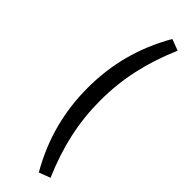

<svg xmlns="http://www.w3.org/2000/svg" viewBox="-298 -712 907 907"><g transform="rotate(45 155.5 -258.0)"><path d="M219.6 188.2 276.5 166.7C213.7 20.6 184.3 -113.7 184.3 -257.8C184.3 -402 213.7 -536.3 276.5 -682.4L219.6 -703.9C136.3 -558.8 100 -412.7 100 -257.8C100 -103.9 136.3 44.1 219.6 188.2Z"/></g></svg>

Font: LL Pando Sans
Style: Regular
Weight: 400
Designer: Joshua Smith
Foundry: Joshua Smith
Version: Version 1.000;Glyphs 3.2.1 (3258)